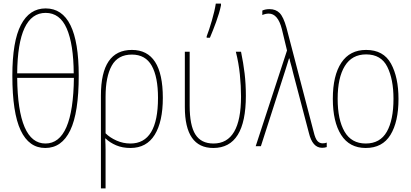

<svg xmlns="http://www.w3.org/2000/svg" viewBox="-20 -817 2297 1073"><path d="M235 -770Q145 -770 97 -678Q49 -586 49 -394Q49 -187 95.5 -88.5Q142 10 233 10Q325 10 372.5 -88.5Q420 -187 420 -395Q420 -770 235 -770ZM392 -407H76Q79 -745 235 -745Q315 -745 353 -657.5Q391 -570 392 -407ZM76 -382H393Q389 -15 234 -15Q80 -15 76 -382Z M863 -270Q863 -15 709 -15Q668 -15 631 -31.5Q594 -48 570 -72V-276Q570 -388 604.5 -450Q639 -512 717 -512Q793 -512 828 -449.5Q863 -387 863 -270ZM717 -538Q544 -538 544 -284V236H570V73Q570 46 570 19.5Q570 -7 568 -43H570Q594 -20 629 -5Q664 10 709 10Q799 10 844.5 -63.5Q890 -137 890 -270Q890 -538 717 -538Z M1153 -606Q1169 -643 1187.5 -693.5Q1206 -744 1215 -787V-797H1186Q1180 -757 1164 -702Q1148 -647 1135 -614V-606ZM1354 -282Q1354 -348 1347 -406.5Q1340 -465 1327 -528H1298Q1314 -465 1320.5 -400.5Q1327 -336 1327 -278Q1327 -15 1173 -15Q1104 -15 1072 -65.5Q1040 -116 1040 -226V-528H1013V-219Q1013 10 1172 10Q1354 10 1354 -282Z M1438 0 1576 -429Q1581 -444 1585.5 -459.5Q1590 -475 1595 -490H1598Q1601 -472 1605 -460Q1609 -448 1619 -406L1706 -75Q1726 9 1780 9Q1794 9 1806 5V-20Q1796 -16 1783 -16Q1766 -16 1754 -29Q1742 -42 1733 -80L1581 -662Q1564 -723 1542.5 -744.5Q1521 -766 1486 -766Q1463 -766 1446 -758V-733Q1464 -741 1482 -741Q1533 -741 1555 -655L1584 -535L1409 0Z M2026 -538Q1935 -538 1887.5 -466.5Q1840 -395 1840 -265Q1840 -136 1886.5 -63Q1933 10 2024 10Q2117 10 2162 -63Q2207 -136 2207 -264Q2207 -385 2165 -461.5Q2123 -538 2026 -538ZM2026 -513Q2110 -513 2144.5 -443.5Q2179 -374 2179 -265Q2179 -146 2141.5 -80.5Q2104 -15 2024 -15Q1944 -15 1905.5 -81.5Q1867 -148 1867 -265Q1867 -383 1907 -448Q1947 -513 2026 -513Z"/></svg>

Font: Noto Sans Display SemiCondensed Thin
Style: Regular
Weight: 250
Width: 4
Designer: Monotype Design team
Foundry: Monotype Imaging Inc.
Version: 1.000